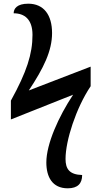

<svg xmlns="http://www.w3.org/2000/svg" viewBox="-20 -780 550 1040"><path d="M347 240C401 240 425 214 425 168C355 166 335 134 335 81C335 -19 392 -195 471 -313V-419L136 -290C217 -412 262 -505 262 -601C262 -698 218 -760 133 -760C72 -760 54 -733 54 -708C112 -708 156 -676 156 -591C156 -488 125 -391 39 -235V-133L376 -267C298 -149 231 -1 231 100C231 178 263 240 347 240Z"/></svg>

Font: Noto Serif Semi
Style: Regular
Weight: 600
Designer: Monotype Design Team
Foundry: Monotype Imaging Inc.
Version: Version 1.002